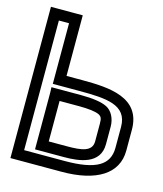

<svg xmlns="http://www.w3.org/2000/svg" viewBox="-106 -753 726 857"><g transform="rotate(15 257.0 -324.5)"><path d="M242 -394H170V-649V-674H145H48H23V-649V0V25H48H260C419 25 514 -33 514 -141V-237C514 -386 369 -394 242 -394ZM242 -344C367 -344 464 -339 464 -237V-141C464 -61 405 -25 260 -25H73V-624H120V-369V-344H145H242ZM253 -91H169V-278H255C305 -278 335 -274 352 -266C365 -259 369 -252 369 -226V-145C369 -97 320 -91 253 -91ZM253 -41C323 -41 419 -52 419 -145V-226C419 -263 402 -297 374 -310C350 -322 308 -328 255 -328H144H118L119 -303V-66V-41H144H253Z"/></g></svg>

Font: Gamestation DisplayOutline
Style: Regular
Weight: 400
Designer: Jonas Hecksher
Foundry: Jonas Hecksher, Playtypeª, e-types AS
Version: Version 1.003